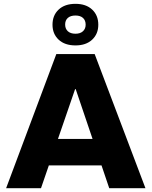

<svg xmlns="http://www.w3.org/2000/svg" viewBox="-20 -982 791 1002"><path d="M12 0 274 -700H474L739 0H550L375 -517H372L194 0ZM210 -119V-257H537V-119ZM374 -745Q318 -745 286 -775Q254 -805 254 -853Q254 -902 286 -932Q318 -962 374 -962Q429 -962 461 -932Q493 -902 493 -853Q493 -805 461 -775Q429 -745 374 -745ZM374 -806Q399 -806 413 -819Q427 -832 427 -853Q427 -876 413 -888.5Q399 -901 374 -901Q348 -901 334 -888.5Q320 -876 320 -854Q320 -832 334 -819Q348 -806 374 -806Z"/></svg>

Font: REM Medium
Style: Bold
Weight: 700
Version: Version 1.005;gftools[0.9.28]